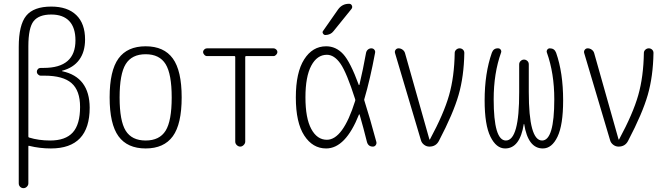

<svg xmlns="http://www.w3.org/2000/svg" viewBox="-20 -775 3540 1015"><path d="M129.9 -530.3V-53.7Q129.9 -48.8 133.8 -47.9Q184.6 -32.2 245.1 -32.2Q326.2 -32.2 364.7 -74.7Q403.3 -117.2 403.3 -210Q403.3 -295.9 358.4 -335.4Q313.5 -375 214.8 -375H195.3Q187.5 -375 181.2 -381.3Q174.8 -387.7 174.8 -396Q174.8 -404.3 180.7 -410.2Q186.5 -416 195.3 -416H210.9Q378.9 -416 378.9 -561.5Q378.9 -628.9 346.2 -663.6Q313.5 -698.2 251 -698.2Q185.5 -698.2 157.7 -663.1Q129.9 -627.9 129.9 -530.3ZM79.1 194.3V-526.4Q79.1 -643.6 118.7 -691.9Q158.2 -740.2 251 -740.2Q336.9 -740.2 383.3 -695.3Q429.7 -650.4 429.7 -566.4Q429.7 -501 398.9 -459Q368.2 -417 309.6 -401.4Q307.6 -401.4 307.6 -400.4Q307.6 -398.4 309.6 -398.4Q453.1 -367.2 454.1 -206.1Q454.1 9.8 249 9.8Q189.5 9.8 134.8 -3.9Q129.9 -5.9 129.9 0V194.3Q129.9 204.1 122.1 211.9Q114.3 219.7 104 219.7Q93.8 219.7 86.4 212.4Q79.1 205.1 79.1 194.3Z M855.5 -436Q823.2 -488.3 750 -488.3Q676.8 -488.3 644.5 -436Q612.3 -383.8 612.3 -259.8Q612.3 -135.7 644.5 -84Q676.8 -32.2 750 -32.2Q823.2 -32.2 855.5 -84Q887.7 -135.7 887.7 -259.8Q887.7 -383.8 855.5 -436ZM893.6 -54.7Q846.7 9.8 750 9.8Q653.3 9.8 606.4 -54.7Q559.6 -119.1 559.6 -260.3Q559.6 -401.4 606.4 -465.8Q653.3 -530.3 750 -530.3Q846.7 -530.3 893.6 -465.8Q940.4 -401.4 940.4 -260.3Q940.4 -119.1 893.6 -54.7Z M1074.2 -478.5Q1066.4 -478.5 1060.1 -485.4Q1053.7 -492.2 1053.7 -500Q1053.7 -507.8 1060.1 -513.7Q1066.4 -519.5 1074.2 -519.5H1425.8Q1433.6 -519.5 1439.9 -513.7Q1446.3 -507.8 1446.3 -500Q1446.3 -492.2 1439.9 -485.4Q1433.6 -478.5 1425.8 -478.5H1280.3Q1276.4 -478.5 1276.4 -473.6V-26.4Q1276.4 -16.6 1268.1 -8.3Q1259.8 0 1250 0Q1240.2 0 1231.9 -7.8Q1223.6 -15.6 1223.6 -26.4V-473.6Q1223.6 -478.5 1219.7 -478.5Z M1824.2 -754.9H1826.2Q1835.9 -754.9 1840.3 -745.6Q1844.7 -736.3 1837.9 -727.5L1743.2 -610.4Q1728.5 -590.8 1700.2 -589.8Q1692.4 -589.8 1687.5 -597.7Q1682.6 -605.5 1688.5 -612.3L1767.6 -725.6Q1789.1 -754.9 1824.2 -754.9ZM1708 -485.4Q1656.2 -485.4 1625.5 -427.7Q1594.7 -370.1 1594.7 -260.3Q1594.7 -150.4 1625.5 -93.3Q1656.2 -36.1 1708 -36.1Q1793 -36.1 1857.4 -241.2Q1859.4 -246.1 1857.4 -251Q1812.5 -391.6 1779.8 -438.5Q1747.1 -485.4 1708 -485.4ZM1704.1 9.8Q1632.8 9.8 1588.4 -58.6Q1543.9 -127 1543.9 -259.8Q1543.9 -391.6 1587.9 -460.9Q1631.8 -530.3 1704.1 -530.3Q1755.9 -530.3 1793.9 -489.3Q1832 -448.2 1877 -325.2Q1877.9 -325.2 1879.9 -326.2Q1899.4 -408.2 1915 -495.1Q1917 -505.9 1924.8 -512.7Q1932.6 -519.5 1942.9 -519.5Q1953.1 -519.5 1959 -512.2Q1964.8 -504.9 1962.9 -496.1Q1936.5 -354.5 1906.2 -252Q1904.3 -248 1906.2 -243.2Q1934.6 -155.3 1969.7 -24.4Q1971.7 -15.6 1966.3 -7.8Q1960.9 0 1951.2 0Q1926.8 0 1919.9 -24.4Q1902.3 -95.7 1880.9 -169.9Q1879.9 -170.9 1877.9 -169.9Q1806.6 9.8 1704.1 9.8Z M2205.1 -34.2 2068.4 -494.1Q2065.4 -503.9 2071.3 -511.7Q2077.1 -519.5 2086.9 -519.5Q2098.6 -519.5 2108.4 -512.2Q2118.2 -504.9 2121.1 -494.1L2250 -38.1Q2250 -37.1 2251 -37.1Q2252.9 -37.1 2252.9 -38.1Q2326.2 -173.8 2354 -271.5Q2381.8 -369.1 2383.8 -495.1Q2383.8 -504.9 2391.6 -512.2Q2399.4 -519.5 2409.7 -519.5Q2419.9 -519.5 2427.2 -512.7Q2434.6 -505.9 2434.6 -495.1Q2432.6 -371.1 2404.3 -272.9Q2376 -174.8 2300.8 -31.2Q2285.2 0 2250 0Q2234.4 0 2221.7 -9.8Q2209 -19.5 2205.1 -34.2Z M2650.4 9.8Q2603.5 9.8 2572.8 -52.2Q2542 -114.3 2542 -244.1Q2542 -387.7 2580.1 -496.1Q2588.9 -520.5 2613.3 -519.5Q2622.1 -519.5 2627 -512.2Q2631.8 -504.9 2628.9 -497.1Q2589.8 -387.7 2589.8 -250Q2589.8 -32.2 2654.3 -32.2Q2725.6 -32.2 2724.6 -289.1V-434.6Q2724.6 -445.3 2732.4 -452.6Q2740.2 -460 2750 -460Q2759.8 -460 2767.6 -453.1Q2775.4 -446.3 2775.4 -434.6V-289.1Q2775.4 -32.2 2845.7 -32.2Q2910.2 -32.2 2910.2 -250Q2910.2 -387.7 2871.1 -497.1Q2868.2 -504.9 2873 -512.2Q2877.9 -519.5 2886.7 -519.5Q2911.1 -519.5 2919.9 -496.1Q2957 -390.6 2957 -244.1Q2957 -114.3 2927.2 -52.2Q2897.5 9.8 2849.6 9.8Q2771.5 9.8 2751 -119.1Q2751 -120.1 2750 -120.1Q2749 -120.1 2749 -119.1Q2728.5 9.8 2650.4 9.8Z M3205.1 -34.2 3068.4 -494.1Q3065.4 -503.9 3071.3 -511.7Q3077.1 -519.5 3086.9 -519.5Q3098.6 -519.5 3108.4 -512.2Q3118.2 -504.9 3121.1 -494.1L3250 -38.1Q3250 -37.1 3251 -37.1Q3252.9 -37.1 3252.9 -38.1Q3326.2 -173.8 3354 -271.5Q3381.8 -369.1 3383.8 -495.1Q3383.8 -504.9 3391.6 -512.2Q3399.4 -519.5 3409.7 -519.5Q3419.9 -519.5 3427.2 -512.7Q3434.6 -505.9 3434.6 -495.1Q3432.6 -371.1 3404.3 -272.9Q3376 -174.8 3300.8 -31.2Q3285.2 0 3250 0Q3234.4 0 3221.7 -9.8Q3209 -19.5 3205.1 -34.2Z"/></svg>

Font: Rounded-L Mgen+ 1mn light
Style: Regular
Weight: 200
Designer: [Source Han Sans]
Ryoko NISHIZUKA  (kana & ideographs); Paul D. Hunt (Latin, Greek & Cyrillic); Wenlong ZHANG  (bopomofo
Version: Version 1.059.20150602